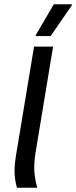

<svg xmlns="http://www.w3.org/2000/svg" viewBox="-20 -887 359 907"><path d="M60 0Q51.7 -29.2 49.2 -62.5Q46.7 -95.8 55 -149.2L140.8 -666.7H230.8L147.5 -163.3Q139.2 -109.2 142.9 -70.4Q146.7 -31.7 155 -5V0ZM149.2 -716.7V-721.7L234.2 -866.7H319.2V-861.7L219.2 -716.7Z"/></svg>

Font: Familjen Grotesk
Style: Italic
Weight: 400
Italic angle: -9.46201°
Designer: Anders Wikstroem, Jonas Baeckman, Matilda Gysing, Kristian Moeller
Foundry: Familjen STHLM AB
Version: Version 2.000